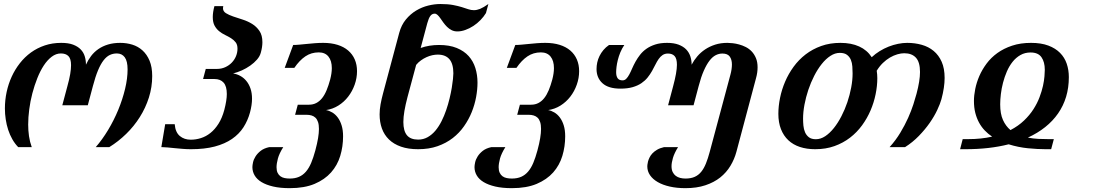

<svg xmlns="http://www.w3.org/2000/svg" viewBox="-20 -747 5574 975"><path d="M416.5 -418.5Q427.3 -442.4 442.6 -462.6Q458 -482.9 479.5 -497.8Q501 -512.7 528.6 -521Q556.2 -529.3 590.8 -529.3Q622.6 -529.3 651.9 -520.3Q681.2 -511.2 703.6 -491Q726.1 -470.7 739.5 -438.7Q752.9 -406.7 752.9 -360.8Q752.9 -304.7 736.1 -251.7Q719.2 -198.7 689.9 -152.4Q660.7 -106 620.9 -67.2Q581.1 -28.4 535.2 0H466.3Q499.5 -38.1 529.1 -87.2Q558.6 -136.3 580.6 -189.5Q602.5 -242.7 615.2 -295.7Q627.9 -348.6 627.9 -394.5Q627.9 -436.5 613.5 -456.1Q599.1 -475.6 573.3 -475.6Q554.2 -475.6 537.6 -467.8Q521 -460 506.1 -440.9Q491.2 -421.9 477.8 -389.9Q464.4 -357.9 451.7 -309.6L425.8 -212.4H296.4L322.3 -309.6Q332.1 -344.7 336.5 -370.9Q340.8 -397 340.8 -416Q340.8 -448.7 327.4 -462.2Q314 -475.6 289.1 -475.6Q264.7 -475.6 242.7 -459Q220.7 -442.4 202.4 -414.6Q184.1 -386.7 169.5 -349.9Q154.8 -313 144.3 -273Q133.8 -232.9 128.5 -191.9Q123.1 -150.9 123.1 -114.3Q123.1 -85 127.2 -55.9Q131.4 -26.9 141.2 0H72.3Q55.2 -17.6 42.5 -40.1Q29.8 -62.5 21.5 -87.9Q13.2 -113.3 9.1 -140.9Q4.9 -168.5 4.9 -196.3Q4.9 -238.8 13.7 -279.8Q22.5 -320.8 39.4 -357.7Q56.2 -394.5 80.9 -426Q105.5 -457.5 137.2 -480.5Q169 -503.4 207.6 -516.4Q246.1 -529.3 291 -529.3Q327.2 -529.3 351.1 -520.3Q375 -511.2 389.7 -496.1Q404.3 -481 410.4 -460.9Q416.5 -440.9 416.5 -418.5Z M1119.1 -189Q1131.8 -238.3 1131.8 -269.5Q1131.8 -309.1 1115.5 -327.4Q1099.1 -345.7 1069.3 -345.7H1011.2L1024.9 -397H1081.5Q1104.5 -397 1123.8 -405.8Q1143.1 -414.6 1157 -429Q1170.9 -443.4 1178.5 -461.9Q1186 -480.5 1186 -500Q1186 -520 1176.8 -532Q1167.5 -543.9 1153.6 -552.7Q1139.6 -561.5 1123.3 -569.3Q1106.9 -577.1 1093 -588.4Q1079.1 -599.6 1069.8 -616.5Q1060.5 -633.3 1060.5 -660.6Q1060.5 -672.4 1062.5 -686Q1064.5 -699.7 1068.8 -715.8H1113.8Q1112.3 -710 1112.3 -705.6Q1112.3 -689.5 1127.2 -680.2Q1142.1 -670.9 1164.3 -663.3Q1186.5 -655.8 1212.4 -647.5Q1238.3 -639.2 1260.5 -625.5Q1282.7 -611.8 1297.6 -589.8Q1312.5 -567.9 1312.5 -532.7Q1312.5 -508.8 1304.7 -480.5Q1299.8 -461.4 1285.2 -444.6Q1270.5 -427.7 1250.7 -413.8Q1231 -399.9 1208.3 -389.6Q1185.5 -379.4 1163.6 -374Q1183.1 -371.1 1200.7 -361.3Q1218.3 -351.6 1231.4 -335.4Q1244.6 -319.3 1252.2 -296.9Q1259.8 -274.4 1259.8 -245.6Q1259.8 -214.4 1249.5 -175.8Q1238.3 -134.8 1216.3 -100.6Q1194.3 -66.4 1158.2 -41.5Q1122.1 -16.6 1070.6 -2.9Q1019 10.7 949.7 10.7Q928.7 10.7 908 9Q887.2 7.3 867.7 5.4Q848.1 3.4 830.6 1.7Q813 0 799.3 0L818.8 -116.2H867.2Q870.6 -75.2 893.1 -56.4Q915.5 -37.6 948.7 -37.6Q974.6 -37.6 1000.2 -45.7Q1025.9 -53.7 1048.6 -71.8Q1071.3 -89.8 1089.6 -118.7Q1107.9 -147.5 1119.1 -189Z M1548.8 -215.3Q1569.8 -215.3 1586.2 -223.9Q1602.5 -232.4 1615.5 -248.5Q1628.4 -264.6 1638.4 -288.6Q1648.4 -312.5 1656.7 -343.3Q1665 -375.5 1665 -400.9Q1665 -438.5 1647.9 -459.7Q1630.9 -481 1598.6 -481Q1560.5 -481 1530.8 -460.9Q1501 -440.9 1474.6 -402.3H1425.8L1468.8 -518.6Q1482.9 -518.6 1500.7 -520.3Q1518.6 -522 1538.3 -523.9Q1558.1 -525.9 1579.1 -527.6Q1600.1 -529.3 1621.1 -529.3Q1662.1 -529.3 1694.1 -519.3Q1726.1 -509.3 1748 -490.5Q1770 -471.7 1781.5 -445.1Q1793 -418.5 1793 -385.7Q1793 -350.6 1781 -316.9Q1769 -283.2 1748 -256.1Q1727.1 -229 1698.2 -210.9Q1669.4 -192.9 1635.7 -188Q1651.9 -185.1 1667.5 -175.8Q1683.1 -166.5 1695.3 -150.1Q1707.5 -133.8 1714.8 -110.1Q1722.2 -86.4 1722.2 -54.7Q1722.2 -2.9 1707.8 44.7Q1693.4 92.3 1661.1 128.7Q1628.9 165 1577.4 186.8Q1525.9 208.5 1451.2 208.5Q1402.8 208.5 1367.2 200.2Q1331.5 191.9 1308.1 177.7Q1284.7 163.6 1273.2 144Q1261.7 124.5 1261.7 101.6Q1261.7 92.3 1264.9 77.4Q1268.1 62.5 1277.6 47.4Q1287.1 32.2 1303.7 19Q1320.3 5.9 1347.7 0H1418.5Q1397.9 32.7 1391.1 58.3Q1384.3 84 1384.3 102.1Q1384.3 119.1 1389.6 130.4Q1395 141.6 1404.1 148.2Q1413.1 154.8 1425.3 157.2Q1437.5 159.7 1451.2 159.7Q1478.5 159.7 1498.5 150.9Q1518.6 142.1 1533.7 124.5Q1548.8 106.9 1560.1 80.3Q1571.3 53.7 1581.1 17.6Q1590.8 -18.6 1595.2 -45.4Q1599.6 -72.3 1599.6 -92.3Q1599.6 -113.3 1595 -127.2Q1590.3 -141.1 1582 -149.2Q1573.7 -157.2 1562.3 -160.6Q1550.8 -164.1 1536.6 -164.1H1478.5L1492.2 -215.3Z M2209.5 -518.6Q2262.2 -518.6 2299.3 -503.4Q2336.4 -488.3 2359.9 -462.2Q2383.3 -436 2394 -401.4Q2404.8 -366.7 2404.8 -327.6Q2404.8 -292.5 2397.7 -253.9Q2390.6 -215.3 2375.5 -177.7Q2360.4 -140.1 2336.4 -106Q2312.5 -71.8 2279.1 -45.9Q2245.6 -20 2201.9 -4.6Q2158.2 10.7 2103.5 10.7Q2053.2 10.7 2016.4 -2.2Q1979.5 -15.1 1955.3 -38.6Q1931.2 -62 1919.4 -94.5Q1907.7 -127 1907.7 -166Q1907.7 -190.9 1912.6 -217.8Q1917.5 -244.6 1925.3 -273.4L2007.3 -580.1Q2018.1 -620.1 2041 -647.9Q2064 -675.8 2093.3 -693.4Q2122.6 -710.9 2154.8 -718.8Q2187 -726.6 2215.8 -726.6Q2253.9 -726.6 2280 -721.7Q2306.2 -716.8 2325 -710.9Q2343.8 -705.1 2357.9 -700.2Q2372.1 -695.3 2386.7 -695.3Q2401.4 -695.3 2418.2 -702.1Q2435.1 -709 2460 -726.6L2447.8 -680.7Q2436.5 -662.1 2419.9 -645Q2403.3 -627.9 2383.8 -615.2Q2364.3 -602.5 2343.3 -595Q2322.3 -587.4 2302.7 -587.4Q2286.1 -587.4 2273.2 -594Q2260.3 -600.6 2250 -610.8Q2239.7 -621.1 2231.4 -632.6Q2223.1 -644 2216.1 -654.3Q2209 -664.6 2201.9 -671.1Q2194.8 -677.7 2187.5 -677.7Q2173.8 -677.7 2165.3 -666Q2156.7 -654.3 2149.9 -629.4L2116.2 -503.4Q2159.2 -518.6 2209.5 -518.6ZM2103.5 -38.1Q2129.9 -38.1 2151.9 -50.5Q2173.8 -63 2191.2 -83.7Q2208.5 -104.5 2222.2 -131.6Q2235.8 -158.7 2245.8 -188Q2255.9 -217.3 2262.9 -246.6Q2270 -275.9 2274.2 -301.3Q2278.3 -326.7 2280.3 -345.9Q2282.2 -365.2 2282.2 -374.5Q2282.2 -422.9 2262.2 -446.3Q2242.2 -469.7 2203.1 -469.7Q2189.9 -469.7 2175.3 -466.6Q2160.6 -463.4 2146 -456.8Q2131.3 -450.2 2117.7 -440.4Q2104 -430.7 2093.3 -417.5L2049.3 -253.9Q2039.1 -215.3 2033.7 -183.8Q2028.3 -152.3 2028.3 -127.4Q2028.3 -82.5 2046.4 -60.3Q2064.5 -38.1 2103.5 -38.1Z M2676.8 -215.3Q2697.8 -215.3 2714.1 -223.9Q2730.5 -232.4 2743.4 -248.5Q2756.3 -264.6 2766.4 -288.6Q2776.4 -312.5 2784.7 -343.3Q2793 -375.5 2793 -400.9Q2793 -438.5 2775.9 -459.7Q2758.8 -481 2726.6 -481Q2688.5 -481 2658.7 -460.9Q2628.9 -440.9 2602.5 -402.3H2553.7L2596.7 -518.6Q2610.8 -518.6 2628.7 -520.3Q2646.5 -522 2666.3 -523.9Q2686 -525.9 2707 -527.6Q2728 -529.3 2749 -529.3Q2790 -529.3 2822 -519.3Q2854 -509.3 2876 -490.5Q2897.9 -471.7 2909.4 -445.1Q2920.9 -418.5 2920.9 -385.7Q2920.9 -350.6 2908.9 -316.9Q2897 -283.2 2876 -256.1Q2855 -229 2826.2 -210.9Q2797.4 -192.9 2763.7 -188Q2779.8 -185.1 2795.4 -175.8Q2811 -166.5 2823.2 -150.1Q2835.4 -133.8 2842.8 -110.1Q2850.1 -86.4 2850.1 -54.7Q2850.1 -2.9 2835.7 44.7Q2821.3 92.3 2789.1 128.7Q2756.8 165 2705.3 186.8Q2653.8 208.5 2579.1 208.5Q2530.8 208.5 2495.1 200.2Q2459.5 191.9 2436 177.7Q2412.6 163.6 2401.1 144Q2389.6 124.5 2389.6 101.6Q2389.6 92.3 2392.8 77.4Q2396 62.5 2405.5 47.4Q2415 32.2 2431.6 19Q2448.2 5.9 2475.6 0H2546.4Q2525.9 32.7 2519 58.3Q2512.2 84 2512.2 102.1Q2512.2 119.1 2517.6 130.4Q2522.9 141.6 2532 148.2Q2541 154.8 2553.2 157.2Q2565.4 159.7 2579.1 159.7Q2606.4 159.7 2626.5 150.9Q2646.5 142.1 2661.6 124.5Q2676.8 106.9 2688 80.3Q2699.2 53.7 2709 17.6Q2718.8 -18.6 2723.1 -45.4Q2727.5 -72.3 2727.5 -92.3Q2727.5 -113.3 2722.9 -127.2Q2718.3 -141.1 2710 -149.2Q2701.7 -157.2 2690.2 -160.6Q2678.7 -164.1 2664.6 -164.1H2606.4L2620.1 -215.3Z M3502 -212.4H3372.6L3398.4 -309.6Q3417.5 -380.4 3417.5 -418Q3417.5 -449.2 3405.8 -462.2Q3394 -475.1 3372.1 -475.1Q3356 -475.1 3344.7 -467.5Q3333.5 -460 3324.7 -447.3Q3315.9 -434.6 3308.1 -418.7Q3300.3 -402.8 3290.8 -386Q3281.2 -369.1 3268.6 -353.3Q3255.9 -337.4 3237.3 -324.7Q3218.8 -312 3192.6 -304.4Q3166.5 -296.9 3130.4 -296.9Q3069.8 -296.9 3039.6 -324.2Q3009.3 -351.6 3009.3 -396.5Q3009.3 -413.1 3012.9 -429.9Q3016.6 -446.8 3024.4 -462.6Q3032.2 -478.5 3044.2 -492.9Q3056.2 -507.3 3072.8 -518.6H3150.4Q3138.2 -500.5 3130.1 -481Q3122.1 -461.4 3117.4 -442.6Q3112.8 -423.8 3110.8 -407.7Q3108.9 -391.6 3108.9 -379.9Q3108.9 -360.4 3116.5 -349.6Q3124 -338.9 3141.6 -338.9Q3152.3 -338.9 3160.4 -347.2Q3168.5 -355.5 3175.5 -368.7Q3182.6 -381.8 3189.9 -398.9Q3197.3 -416 3207.3 -434.1Q3217.3 -452.1 3230.7 -469.2Q3244.1 -486.3 3262.9 -499.5Q3281.7 -512.7 3307.4 -521Q3333 -529.3 3367.7 -529.3Q3401.9 -529.3 3425.8 -520.3Q3449.7 -511.2 3464.4 -496.1Q3479 -481 3485.6 -460.9Q3492.2 -440.9 3492.2 -418.5Q3503.9 -440.9 3521 -460.9Q3538.1 -481 3560.8 -496.1Q3583.5 -511.2 3611.6 -520.3Q3639.6 -529.3 3673.8 -529.3Q3685.1 -529.3 3700.7 -527.6Q3716.3 -525.9 3733.4 -521.2Q3750.5 -516.6 3767.3 -508.1Q3784.2 -499.5 3797.4 -485.6Q3810.5 -471.7 3818.8 -451.9Q3827.1 -432.1 3827.1 -405.3Q3827.1 -392.6 3825.2 -378.4Q3823.2 -364.3 3818.8 -348.6L3719.7 23.4Q3709.5 61.5 3689.2 95.2Q3668.9 128.9 3637.5 154.1Q3606 179.2 3562 193.8Q3518.1 208.5 3460.9 208.5Q3417 208.5 3381.3 200.4Q3345.7 192.4 3320.3 177.7Q3294.9 163.1 3281 142.8Q3267.1 122.6 3267.1 98.1Q3267.1 96.7 3267.6 89.8Q3268.1 83 3270.5 73.7Q3272.9 64.5 3278.1 53.5Q3283.2 42.5 3292.7 32.2Q3302.2 22 3316.7 13.4Q3331.1 4.9 3352.5 0H3423.3Q3404.3 30.8 3397.2 55.2Q3390.1 79.6 3390.1 97.2Q3390.1 114.7 3396 126.7Q3401.9 138.7 3411.6 146Q3421.4 153.3 3434.1 156.5Q3446.8 159.7 3460.9 159.7Q3488.3 159.7 3507.6 151.1Q3526.9 142.6 3540.8 125.5Q3554.7 108.4 3564.9 83Q3575.2 57.6 3584 24.4L3689 -367.2Q3692.9 -381.3 3694.8 -394.5Q3696.8 -407.7 3696.8 -419.4Q3696.8 -444.3 3685.8 -459.7Q3674.8 -475.1 3648.4 -475.1Q3630.9 -475.1 3614.5 -466.8Q3598.1 -458.5 3583 -439Q3567.9 -419.4 3554 -387.9Q3540 -356.4 3527.8 -309.6Z M4119.6 10.7Q4076.7 10.7 4042 -0.7Q4007.3 -12.2 3983.2 -34.9Q3959 -57.6 3945.8 -91.3Q3932.6 -125 3932.6 -168.9Q3932.6 -208 3941.2 -250Q3949.7 -292 3966.8 -332Q3983.9 -372.1 4010 -408Q4036.1 -443.8 4071 -470.7Q4106 -497.6 4150.1 -513.4Q4194.3 -529.3 4248 -529.3Q4302.7 -529.3 4343 -511Q4383.3 -492.7 4406.7 -456.5Q4424.8 -473.6 4447 -487.3Q4469.2 -501 4492.7 -510.3Q4516.1 -519.5 4540.3 -524.4Q4564.5 -529.3 4586.9 -529.3Q4626 -529.3 4660.6 -519.5Q4695.3 -509.8 4721.2 -488.3Q4747.1 -466.8 4762 -433.1Q4776.9 -399.4 4776.9 -351.1Q4776.9 -327.6 4772.9 -300.8Q4769 -273.9 4760.7 -243.2Q4754.4 -220.2 4739.5 -188.5Q4724.6 -156.7 4701.2 -123Q4677.7 -89.4 4646.2 -56.9Q4614.7 -24.4 4576.2 0H4497.6Q4528.8 -34.7 4552 -73.2Q4575.2 -111.8 4591.6 -148.4Q4607.9 -185.1 4618.2 -217Q4628.4 -249 4634.3 -271Q4651.9 -337.4 4651.9 -381.3Q4651.9 -431.6 4631.1 -454.1Q4610.4 -476.6 4571.8 -476.6Q4555.7 -476.6 4536.9 -471.2Q4518.1 -465.8 4499.3 -454.8Q4480.5 -443.8 4463.1 -427Q4445.8 -410.2 4432.1 -387.7Q4435.1 -369.1 4435.1 -349.6Q4435.1 -310.5 4426.5 -268.6Q4418 -226.6 4400.9 -186.5Q4383.8 -146.5 4357.7 -110.6Q4331.5 -74.7 4296.6 -47.9Q4261.7 -21 4217.5 -5.1Q4173.3 10.7 4119.6 10.7ZM4309.6 -374Q4309.6 -390.6 4308.3 -409.2Q4307.1 -427.7 4300.8 -443.1Q4294.4 -458.5 4281.2 -468.5Q4268.1 -478.5 4244.6 -478.5Q4220.2 -478.5 4196.8 -463.1Q4173.3 -447.8 4152.6 -421.6Q4131.8 -395.5 4114.5 -361.6Q4097.2 -327.6 4084.7 -290.5Q4072.3 -253.4 4065.2 -215.6Q4058.1 -177.7 4058.1 -144.5Q4058.1 -127.4 4059.8 -109.1Q4061.5 -90.8 4068.1 -75.4Q4074.7 -60.1 4087.6 -50Q4100.6 -40 4123 -40Q4147.5 -40 4170.7 -55.4Q4193.8 -70.8 4214.6 -96.9Q4235.4 -123 4252.9 -157Q4270.5 -190.9 4283 -228Q4295.4 -265.1 4302.5 -302.7Q4309.6 -340.3 4309.6 -374Z M4896.5 -40.5Q4963.4 -40.5 5018.1 -53.2Q4997.6 -66.9 4980.7 -84.5Q4963.9 -102.1 4951.7 -124.5Q4939.5 -147 4932.6 -174.1Q4925.8 -201.2 4925.8 -234.4Q4925.8 -262.2 4932.4 -295.2Q4939 -328.1 4953.1 -360.8Q4967.3 -393.6 4990 -424.1Q5012.7 -454.6 5044.9 -477.8Q5077.1 -501 5119.6 -515.1Q5162.1 -529.3 5215.8 -529.3Q5267.1 -529.3 5303.5 -515.6Q5339.8 -502 5363 -478.5Q5386.2 -455.1 5397 -423.3Q5407.7 -391.6 5407.7 -355.5Q5407.7 -301.8 5393.8 -255.6Q5379.9 -209.5 5353 -170.9Q5326.2 -132.3 5287.6 -101.6Q5249 -70.8 5199.7 -48.3Q5226.1 -43 5252.7 -41.7Q5279.3 -40.5 5303.7 -40.5H5331.5L5317.9 10.7H5290Q5249.5 10.7 5200.2 5.9Q5150.9 1 5102.1 -14.2Q5004.4 10.7 4882.8 10.7H4855.5L4868.7 -40.5ZM5213.4 -480.5Q5184.6 -480.5 5161.9 -467.5Q5139.2 -454.6 5122.1 -433.1Q5105 -411.6 5093 -384Q5081.1 -356.4 5073.5 -327.1Q5065.9 -297.9 5062.5 -269.3Q5059.1 -240.7 5059.1 -217.3Q5059.1 -168.9 5073.2 -137.7Q5087.4 -106.4 5111.3 -86.4Q5151.4 -107.4 5180.2 -135Q5209 -162.6 5228.3 -192.9Q5247.6 -223.1 5259 -253.7Q5270.5 -284.2 5276.4 -311Q5282.2 -337.9 5283.9 -359.4Q5285.6 -380.9 5285.6 -392.6Q5285.6 -432.1 5268.8 -456.3Q5252 -480.5 5213.4 -480.5Z"/></svg>

Font: Arian AMU Serif
Style: Bold Italic
Weight: 700
Italic angle: -15°
Designer: Ruben Hakobyan (Tarumian)
Foundry: Ruben Hakobyan (Tarumian)
Version: Version 1.002